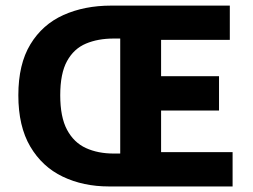

<svg xmlns="http://www.w3.org/2000/svg" viewBox="-20 -672 911 692"><path d="M372.6 0Q280 0 206 -35.4Q132.1 -70.8 89.1 -143.8Q46.1 -216.7 46.1 -328.7Q46.1 -440.7 89.5 -512.2Q132.9 -583.8 208.5 -617.8Q284.1 -651.8 380.8 -651.8H808.3V-528.2H560.6V-397.3H769.4V-273.7H560.6V-123.6H818.3V0ZM389.8 -118.6H413.3V-533.1H389.8Q333.1 -533.1 289.7 -514.8Q246.2 -496.5 221.7 -452Q197.1 -407.5 197.1 -328.7Q197.1 -249.9 221.7 -204.1Q246.2 -158.3 289.7 -138.4Q333.1 -118.6 389.8 -118.6Z"/></svg>

Font: Source Sans 3
Style: Regular
Weight: 200
Designer: Paul D. Hunt
Foundry: Adobe
Version: Version 3.046;hotconv 1.0.118;makeotfexe 2.5.65603